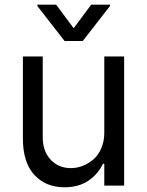

<svg xmlns="http://www.w3.org/2000/svg" viewBox="-20 -784 621 811"><path d="M217.3 -764.2 291.2 -664.8 365.1 -764.2H444.6V-758.5L329.5 -610.8H252.8L137.8 -758.5V-764.2ZM420.5 -223V-545.5H504.3V0H420.5V-92.3H414.8Q394.2 -47.9 352.8 -20.4Q311.4 7.1 252.8 7.1Q172.9 7.1 124.8 -45.5Q76.7 -98 76.7 -198.9V-545.5H160.5V-204.5Q160.5 -145.6 193.7 -109.7Q226.9 -73.9 279.8 -73.9Q304.3 -73.9 328.5 -83.1Q352.6 -92.3 373.6 -109.9Q394.5 -127.5 407.5 -157Q420.5 -186.4 420.5 -223Z"/></svg>

Font: TID UI
Style: Regular
Weight: 400
Designer: The TID Project Authors
Foundry: Bakken & Bæck
Version: Version 1.001;hotconv 1.0.109;makeotfexe 2.5.65596